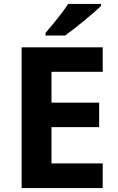

<svg xmlns="http://www.w3.org/2000/svg" viewBox="-20 -954 600 974"><path d="M501 0H89.8V-713.9H501V-589.8H241.2V-433.1H482.9V-309.1H241.2V-125H501ZM492.7 -934.1V-923.8Q478.5 -910.2 455.6 -890.1Q432.6 -870.1 406.2 -848.4Q379.9 -826.7 354.5 -806.9Q329.1 -787.1 310.1 -773.9H210.9V-787.1Q227.1 -805.7 248.3 -831.3Q269.5 -856.9 290.5 -884.3Q311.5 -911.6 325.7 -934.1Z"/></svg>

Font: Wonky
Style: Regular
Weight: 400
Designer: Monotype Design Team
Foundry: Monotype Imaging Inc.
Version: Version 3.000